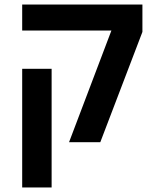

<svg xmlns="http://www.w3.org/2000/svg" viewBox="-20 -628 670 848"><path d="M472 -493H78V-608H609V-487L423 0H285ZM78 -324H208V200H78Z"/></svg>

Font: IBM Plex Sans Hebrew SmBld
Style: Regular
Weight: 600
Designer: Mike Abbink, Paul van der Laan, Pieter van Rosmalen, Yanek Iontef
Foundry: Bold Monday
Version: Version 1.3